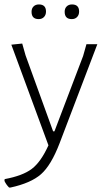

<svg xmlns="http://www.w3.org/2000/svg" viewBox="-37 -654 474 864"><path d="M138 -634Q170 -634 170 -602Q170 -587 161 -577.5Q152 -568 137 -568Q105 -568 105 -601Q105 -616 114 -625Q123 -634 138 -634ZM287 -634Q319 -634 319 -602Q319 -587 310 -577.5Q301 -568 286 -568Q254 -568 254 -601Q254 -616 263 -625Q272 -634 287 -634ZM63 -458 78 -405 202 -63H208L337 -402L352 -455H401L231 -9Q193 90 147.5 130Q102 170 10 190H4Q-10 176 -17 160L-16 152Q65 137 106 106Q147 75 181 0L14 -453Z"/></svg>

Font: Alegreya Sans SC Light
Style: Regular
Weight: 300
Designer: Juan Pablo del Peral
Foundry: Huerta Tipografica
Version: Version 2.007